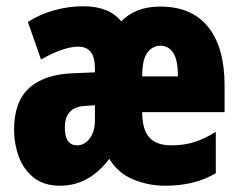

<svg xmlns="http://www.w3.org/2000/svg" viewBox="-20 -583 765 613"><path d="M492 -562Q592 -562 644.5 -497Q697 -432 697 -310V-225H434Q434 -170 456.5 -144.5Q479 -119 527 -119Q566 -119 599 -129Q632 -139 669 -162V-30Q602 10 508 10Q453 10 404.5 -10.5Q356 -31 329 -76Q264 10 172 10Q120 10 87.5 -16Q55 -42 40 -83Q25 -124 25 -169Q25 -258 72.5 -301.5Q120 -345 211 -349L283 -352V-366Q283 -434 230 -434Q183 -434 111 -393L69 -513Q108 -538 154 -550.5Q200 -563 246 -563Q328 -563 367 -515Q390 -538 420.5 -550Q451 -562 492 -562ZM492 -437Q467 -437 450.5 -415Q434 -393 434 -339H548Q548 -392 533 -414.5Q518 -437 492 -437ZM253 -245Q187 -242 187 -176Q187 -119 226 -119Q250 -119 266.5 -141Q283 -163 283 -198V-247Z"/></svg>

Font: Noto Sans Kannada ExtraCondensed Black
Style: Regular
Weight: 900
Width: 2
Designer: Jelle Bosma - Monotype Design Team
Foundry: Monotype Imaging Inc.
Version: Version 2.005; ttfautohint (v1.8.4.7-5d5b)